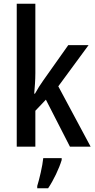

<svg xmlns="http://www.w3.org/2000/svg" viewBox="-20 -846 504 1021"><path d="M168 -457V-826H69V-66H168V-257L224 -316L352 -66H462L290 -387L451 -606H343L210 -418C195 -397 179 -372 166 -348H162C165 -384 168 -420 168 -457ZM308 5V-5H210C206 37 189 108 178 143V155H236C265 112 294 51 308 5Z"/></svg>

Font: Noto Sans Malayalam UI Condensed Medium
Style: Regular
Weight: 500
Width: 3
Designer: Jelle Bosma - Monotype Design Team
Foundry: Monotype Imaging Inc.
Version: Version 2.104